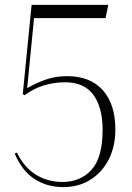

<svg xmlns="http://www.w3.org/2000/svg" viewBox="-20 -750 539 784"><path d="M238 14Q172 14 121 -19Q70 -52 40 -123L49 -127Q79 -66 127 -36.5Q175 -7 235 -7Q309 -7 354 -57Q399 -107 399 -220Q399 -311 361.5 -362.5Q324 -414 246 -414Q203 -414 161.5 -402Q120 -390 80 -361L73 -366L109 -730H421L422 -729L411 -676H119L91 -390Q121 -408 162.5 -423.5Q204 -439 254 -439Q349 -439 400 -381.5Q451 -324 451 -222Q451 -152 424 -99Q397 -46 349 -16Q301 14 238 14Z"/></svg>

Font: Display Extralight
Style: Regular
Weight: 200
Designer: Latin by Veronika Burian and Jose Scaglione. Greek by Irene Vlachou. Cyrillic by Vera Evstafieva.
Foundry: TypeTogether
Version: Version 3.002